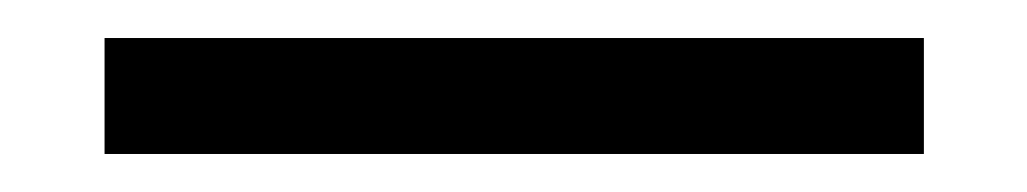

<svg xmlns="http://www.w3.org/2000/svg" viewBox="-20 -1 540 101"><path d="M35 19V80H466V19Z"/></svg>

Font: Inconsolatazi4
Style: Regular
Weight: 400
Designer: Raph Levien, Kirill Tkachev
Foundry: Cyreal
Version: Version 1.013